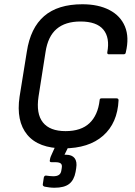

<svg xmlns="http://www.w3.org/2000/svg" viewBox="-20 -686 634 902"><path d="M278 11Q161 11 108 -53Q55 -117 72 -232L106 -443Q123 -555 187.5 -610.5Q252 -666 367 -666Q442 -666 494 -639Q546 -612 567 -561.5Q588 -511 571 -440Q570 -431 561 -431H491Q483 -431 484 -440Q497 -509 465.5 -547Q434 -585 358 -585Q287 -585 246 -550Q205 -515 194 -442L161 -232Q149 -152 181.5 -111Q214 -70 288 -70Q361 -70 400.5 -107.5Q440 -145 448 -215Q448 -224 457 -224H527Q537 -224 537 -215Q532 -108 464.5 -48.5Q397 11 278 11ZM236 196Q224 196 212 194.5Q200 193 190 191Q180 188 181 180L186 147Q189 138 197 139Q205 140 213.5 141Q222 142 230 142Q248 142 257 135.5Q266 129 268 116L270 104Q273 88 265.5 82Q258 76 240 76H222Q212 76 214 67Q215 61 216 56.5Q217 52 219 48L250 -21Q255 -31 262 -31H306Q317 -31 313 -20L283 41H291Q318 41 330.5 57Q343 73 338 104L335 122Q328 160 305 178Q282 196 236 196Z"/></svg>

Font: Sofia Sans Semi Condensed Medium
Style: Italic
Weight: 500
Italic angle: -9°
Version: Version 4.100